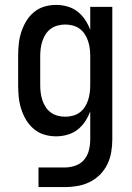

<svg xmlns="http://www.w3.org/2000/svg" viewBox="-20 -548 540 783"><path d="M137 215V135H244Q266 135 287.5 127.5Q309 120 323 103.5Q337 87 342.5 65Q348 43 348 21V-94Q340 -72 327 -52.5Q314 -33 296 -19Q278 -5 255 1.5Q232 8 209 8Q184 8 160.5 1Q137 -6 118 -22Q99 -38 86.5 -59Q74 -80 66.5 -103.5Q59 -127 56.5 -151.5Q54 -176 54 -200V-320Q54 -344 56.5 -368.5Q59 -393 66.5 -416.5Q74 -440 86.5 -461Q99 -482 118 -498Q137 -514 160.5 -521Q184 -528 209 -528Q232 -528 255 -521.5Q278 -515 296 -501Q314 -487 327 -467.5Q340 -448 348 -426V-520H438V21Q438 47 433.5 73Q429 99 417.5 122.5Q406 146 387.5 164.5Q369 183 345.5 194.5Q322 206 296 210.5Q270 215 244 215ZM246 -72Q261 -72 276.5 -76Q292 -80 304.5 -89Q317 -98 325.5 -111Q334 -124 339 -139Q344 -154 346 -169.5Q348 -185 348 -200V-320Q348 -335 346 -350.5Q344 -366 339 -381Q334 -396 325.5 -409Q317 -422 304.5 -431Q292 -440 276.5 -444Q261 -448 246 -448Q231 -448 215.5 -444Q200 -440 187.5 -431Q175 -422 166.5 -409Q158 -396 153 -381Q148 -366 146 -350.5Q144 -335 144 -320V-200Q144 -185 146 -169.5Q148 -154 153 -139Q158 -124 166.5 -111Q175 -98 187.5 -89Q200 -80 215.5 -76Q231 -72 246 -72Z"/></svg>

Font: Iosevka Fixed Medium
Style: Regular
Weight: 500
Monospace: yes
Designer: Belleve Invis
Foundry: Belleve Invis
Version: Version 32.3.0